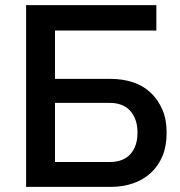

<svg xmlns="http://www.w3.org/2000/svg" viewBox="-20 -730 703 750"><path d="M82 -710H590.8V-610.8H194.8V-421.9H412.1Q459 -421.9 499 -408.7Q538.6 -396 568.4 -368.2Q596.7 -341.8 614.3 -301.8Q630.9 -263.7 630.9 -211.9Q630.9 -160.2 615.2 -121.6Q599.1 -82.5 569.8 -55.2Q540 -27.8 501 -14.2Q460 0 414.1 0H82ZM408.2 -97.2Q461.4 -97.2 489.3 -127.9Q517.1 -158.7 517.1 -211.9Q517.1 -264.6 489.3 -296.4Q461.4 -328.1 408.2 -328.1H194.8V-97.2Z"/></svg>

Font: Rising Sun DemiBold
Style: DemiBold
Weight: 600
Designer: Matt McInerney, Pablo Impallari, Rodrigo Fuenzalida
Foundry: Matt McInerney, Pablo Impallari, Rodrigo Fuenzalida
Version: Version 1.000